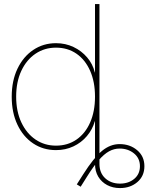

<svg xmlns="http://www.w3.org/2000/svg" viewBox="-20 -748 750 968"><path d="M585 200.2Q548.8 200.2 520.3 185.1Q491.7 169.9 475.3 142.6Q459 115.2 459 78.1V-29.3H481.4V78.1Q481.4 124 510.7 150.9Q540 177.7 585 177.7Q627.9 177.7 656.7 153.8Q685.5 129.9 685.5 89.8Q685.5 49.8 655.5 25.4Q625.5 1 583 1Q555.2 1 529.8 14.9Q504.4 28.8 477.5 60.1Q450.7 91.3 418 143.6L386.7 193.4L367.2 181.6L399.4 130.9Q452.6 47.4 494.1 12.9Q535.6 -21.5 583 -21.5Q635.3 -21.5 671.6 9.3Q708 40 708 89.8Q708 139.6 672.6 169.9Q637.2 200.2 585 200.2ZM262.2 8.8Q197.8 8.8 147.2 -24.9Q96.7 -58.6 67.9 -119.4Q39.1 -180.2 39.1 -260.7Q39.1 -340.8 68.1 -401.6Q97.2 -462.4 147.7 -496.3Q198.2 -530.3 262.2 -530.3Q310.1 -530.3 350.6 -511Q391.1 -491.7 419.4 -458.5Q447.8 -425.3 458 -382.8H459V-727.5H481.4V0H459V-136.7H458Q446.3 -95.2 418.2 -62Q390.1 -28.8 350.1 -10Q310.1 8.8 262.2 8.8ZM262.2 -13.7Q321.3 -13.7 365.7 -44.4Q410.2 -75.2 434.6 -130.9Q459 -186.5 459 -260.7Q459 -335.4 434.3 -391.1Q409.7 -446.8 365.5 -477.3Q321.3 -507.8 262.2 -507.8Q204.6 -507.8 159.2 -477.3Q113.8 -446.8 87.6 -391.1Q61.5 -335.4 61.5 -260.7Q61.5 -186.5 87.6 -130.9Q113.8 -75.2 159.2 -44.4Q204.6 -13.7 262.2 -13.7Z"/></svg>

Font: Inter 28pt Thin
Style: Regular
Weight: 250
Designer: Rasmus Andersson
Foundry: rsms
Version: Version 4.001;git-66647c0bb